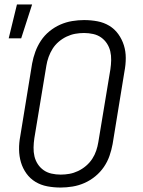

<svg xmlns="http://www.w3.org/2000/svg" viewBox="-20 -833 640 861"><path d="M252 8Q221 8 192 2.5Q163 -3 139 -17.5Q115 -32 98.5 -55Q82 -78 74 -105Q66 -132 65.5 -162Q65 -192 71 -223L124 -548Q129 -575 138.5 -601Q148 -627 163.5 -650.5Q179 -674 201.5 -692.5Q224 -711 250 -722.5Q276 -734 303.5 -738.5Q331 -743 357 -743Q388 -743 417 -737.5Q446 -732 470 -717.5Q494 -703 510.5 -680Q527 -657 535.5 -630Q544 -603 544 -573Q544 -543 538 -512L485 -187Q480 -160 471 -134Q462 -108 446 -84.5Q430 -61 407.5 -42.5Q385 -24 359 -12.5Q333 -1 305.5 3.5Q278 8 252 8ZM252 -50Q272 -50 291.5 -53.5Q311 -57 330 -66Q349 -75 365.5 -89Q382 -103 393.5 -120.5Q405 -138 411.5 -157.5Q418 -177 421 -196L475 -522Q478 -542 478.5 -563Q479 -584 474.5 -603Q470 -622 459.5 -638Q449 -654 433.5 -665Q418 -676 398 -680.5Q378 -685 357 -685Q337 -685 317.5 -681.5Q298 -678 279 -669Q260 -660 243.5 -646Q227 -632 216 -614.5Q205 -597 198 -577.5Q191 -558 188 -539L134 -213Q131 -193 130.5 -172Q130 -151 134.5 -132Q139 -113 149.5 -97Q160 -81 175.5 -70Q191 -59 211 -54.5Q231 -50 252 -50ZM19 -661 56 -813H124L75 -661Z"/></svg>

Font: Iosevka HT Light Extended
Style: Italic
Weight: 300
Width: 7
Italic angle: -9°
Monospace: yes
Designer: Belleve Invis
Foundry: Belleve Invis
Version: Version 32.3.0; ttfautohint (v1.8.4)